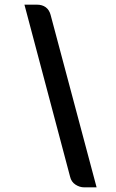

<svg xmlns="http://www.w3.org/2000/svg" viewBox="-20 -764 502 832"><path d="M283.6 1.3 85.9 -743.8H139.8Q162.9 -743.8 178.3 -732.5Q193.6 -721.1 199.3 -699.4L398.6 47.8H344.7Q325 47.8 306.9 35.9Q288.7 24 283.6 1.3Z"/></svg>

Font: Aleo
Style: Italic
Weight: 400
Italic angle: -7°
Designer: Alessio Laiso
Foundry: Alessio Laiso
Version: Version 2.001;gftools[0.9.29]